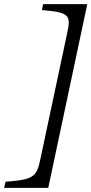

<svg xmlns="http://www.w3.org/2000/svg" viewBox="-25 -723 445 935"><path d="M400 -703H185L179 -674C315 -663 321 -648 302 -561L172 50C154 137 141 152 2 162L-5 192H210Z"/></svg>

Font: Libertinus Sans
Style: Italic
Weight: 400
Italic angle: -12°
Designer: Philipp H. Poll, Khaled Hosny
Foundry: Caleb Maclennan
Version: Version 7.050;RELEASE